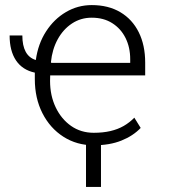

<svg xmlns="http://www.w3.org/2000/svg" viewBox="-20 -558 667 751"><path d="M346.7 10.3Q280.3 10.3 228 -23.2Q175.8 -56.6 146 -115.2Q116.2 -173.8 116.2 -248.5Q116.2 -254.9 116.2 -261.5Q116.2 -268.1 116.2 -273.9Q67.9 -284.2 42.7 -321.5Q17.6 -358.9 17.6 -419.4H67.4Q67.4 -339.4 120.1 -323.2Q128.9 -386.7 160.2 -435.1Q191.4 -483.4 237.8 -510.7Q284.2 -538.1 338.9 -538.1Q403.8 -538.1 450.7 -510.3Q497.6 -482.4 522.7 -431.9Q547.9 -381.3 547.9 -313V-263.2H176.3L175.8 -241.7Q175.8 -184.1 197.8 -138.2Q219.7 -92.3 258.1 -65.4Q296.4 -38.6 346.7 -38.6Q382.8 -38.6 411.9 -45.4Q440.9 -52.2 463.9 -65.4Q486.8 -78.6 505.4 -97.7L530.3 -57.6Q500.5 -26.4 454.8 -8.1Q409.2 10.3 346.7 10.3ZM180.7 -312H489.3V-326.7Q489.3 -373 470.9 -409.7Q452.6 -446.3 418.9 -467.5Q385.3 -488.8 338.9 -488.8Q295.9 -488.8 261.5 -466.1Q227.1 -443.4 205.6 -404.1Q184.1 -364.7 179.2 -314.9ZM316.4 173.3V-30.8H375V173.3Z"/></svg>

Font: Roboto Slab LO Light
Style: Regular
Weight: 300
Designer: Google
Version: Version 2.000